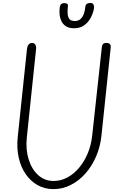

<svg xmlns="http://www.w3.org/2000/svg" viewBox="-20 -1302 878 1332"><path d="M350.5 10Q289.5 10 240.5 -17.8Q191.5 -45.5 157.8 -94.8Q124 -144 109.5 -209.8Q95 -275.5 103 -351.5L167.5 -965Q169.5 -982 178.5 -993Q187.5 -1004 203 -1004Q217.5 -1004 224.8 -992.2Q232 -980.5 230.5 -964.5L166 -348Q157.5 -265.5 178.5 -197Q199.5 -128.5 244.5 -87.5Q289.5 -46.5 352 -46.5Q402.5 -46.5 447.8 -71Q493 -95.5 529 -138.5Q565 -181.5 588.8 -238.5Q612.5 -295.5 619.5 -360.5L686.5 -974.5Q688 -987.5 694 -995.8Q700 -1004 718 -1004Q736 -1004 742.8 -995.8Q749.5 -987.5 748 -972L684 -362.5Q676 -284.5 646.8 -216.8Q617.5 -149 572.5 -98.2Q527.5 -47.5 470.8 -18.8Q414 10 350.5 10ZM494 -1106Q458.5 -1106 437.2 -1120Q416 -1134 405.8 -1156Q395.5 -1178 393.5 -1202.2Q391.5 -1226.5 394 -1247Q396.5 -1267 404.5 -1273.8Q412.5 -1280.5 423.5 -1280.5Q438 -1280.5 445.5 -1275.8Q453 -1271 451 -1256.5Q445.5 -1205.5 453.5 -1184.8Q461.5 -1164 475.5 -1160Q489.5 -1156 501 -1156Q513.5 -1156 528 -1162.8Q542.5 -1169.5 554.8 -1190.8Q567 -1212 572 -1255.5Q574 -1271 584.2 -1276.2Q594.5 -1281.5 606.5 -1281.5Q624 -1281.5 629 -1269.8Q634 -1258 632 -1243.5Q630 -1229.5 622 -1206.5Q614 -1183.5 598 -1160.5Q582 -1137.5 556.5 -1121.8Q531 -1106 494 -1106Z"/></svg>

Font: Edu SA Hand Cursive
Style: Regular
Weight: 400
Designer: Tina and Corey Anderson, Eben Sorkin, Mirko Velimirovic
Foundry: Google for Education
Version: Version 2.000